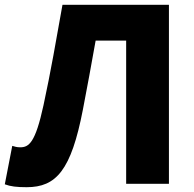

<svg xmlns="http://www.w3.org/2000/svg" viewBox="-33 -765 809 799"><path d="M78 14C201 14 263 -56 312 -309C330 -403 347 -494 365 -596H492V0H670V-745H227C202 -605 178 -465 148 -327C114 -170 87 -152 51 -152C37 -152 28 -155 18 -158L-13 2C11 11 36 14 78 14Z"/></svg>

Font: Noto Sans JP Black
Style: Regular
Weight: 900
Designer: Ryoko NISHIZUKA 西塚涼子 (kana, bopomofo & ideographs); Paul D. Hunt (Latin, Greek & Cyrillic); Sandoll Communications 산돌커뮤니
Foundry: Adobe
Version: Version 2.002;hotconv 1.0.116;makeotfexe 2.5.65601